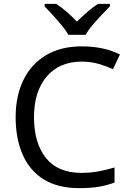

<svg xmlns="http://www.w3.org/2000/svg" viewBox="-20 -964 672 994"><path d="M403 -645Q288 -645 222 -568Q156 -491 156 -357Q156 -224 217.5 -146.5Q279 -69 402 -69Q449 -69 491 -77Q533 -85 573 -97V-19Q533 -4 490.5 3Q448 10 389 10Q280 10 207 -35Q134 -80 97.5 -163Q61 -246 61 -358Q61 -466 100.5 -548.5Q140 -631 217 -677.5Q294 -724 404 -724Q517 -724 601 -682L565 -606Q532 -621 491.5 -633Q451 -645 403 -645ZM334 -784Q321 -807 299 -833.5Q277 -860 253 -886Q229 -912 211 -931V-944H271Q297 -927 325 -903Q353 -879 378 -852Q405 -879 433 -903Q461 -927 487 -944H549V-931Q530 -912 505.5 -886Q481 -860 458.5 -833.5Q436 -807 424 -784Z"/></svg>

Font: Noto Sans Modi
Style: Regular
Weight: 400
Designer: Monotype Design Team
Foundry: Monotype Imaging Inc.
Version: Version 2.003; ttfautohint (v1.8.4.7-5d5b)